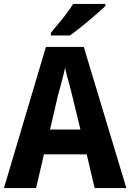

<svg xmlns="http://www.w3.org/2000/svg" viewBox="-20 -954 661 974"><path d="M460 0 420 -171H203L163 0H0L213 -716H405L621 0ZM346 -470Q341 -491 334.5 -515.5Q328 -540 321 -565Q314 -590 310 -611Q307 -593 299.5 -565Q292 -537 285 -510Q278 -483 274 -470L234 -297H388ZM515 -924Q501 -910 478 -890Q455 -870 429 -848Q403 -826 378 -806.5Q353 -787 335 -774H238V-787Q255 -809 276.5 -834Q298 -859 317.5 -885.5Q337 -912 351 -934H515Z"/></svg>

Font: Noto Sans Bengali SemiCondensed
Style: Bold
Weight: 700
Width: 4
Designer: Jelle Bosma - Monotype Design Team
Foundry: Monotype Imaging Inc.
Version: Version 2.003